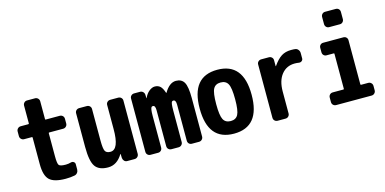

<svg xmlns="http://www.w3.org/2000/svg" viewBox="-73 -1160 3146 1569"><g transform="rotate(-15 1500.0 -375.0)"><path d="M410.2 -500Q424.8 -500 435.1 -490.2Q445.3 -480.5 445.3 -464.8V-425.8Q445.3 -411.1 435.1 -400.9Q424.8 -390.6 410.2 -390.6H292Q287.1 -390.6 287.1 -385.7V-190.4Q287.1 -129.9 297.4 -115.7Q307.6 -101.6 355.5 -101.6Q377.9 -101.6 401.4 -108.4Q414.1 -111.3 424.3 -104Q434.6 -96.7 434.6 -84V-40Q434.6 -24.4 425.3 -12.2Q416 0 401.4 2.9Q367.2 9.8 325.2 9.8Q227.5 9.8 189 -26.9Q150.4 -63.5 150.4 -160.2V-385.7Q150.4 -390.6 144.5 -390.6H80.1Q65.4 -390.6 55.2 -400.9Q44.9 -411.1 44.9 -425.8V-464.8Q44.9 -479.5 55.2 -489.7Q65.4 -500 80.1 -500H144.5Q149.4 -500 150.4 -504.9V-655.3Q150.4 -669.9 160.2 -680.2Q169.9 -690.4 184.6 -690.4H252Q266.6 -690.4 276.9 -680.2Q287.1 -669.9 287.1 -655.3V-504.9Q287.1 -500 292 -500Z M910.2 -519.5Q924.8 -519.5 935.1 -509.8Q945.3 -500 945.3 -485.4V-35.2Q945.3 -20.5 935.1 -10.3Q924.8 0 910.2 0H847.7Q833 0 823.2 -9.8Q813.5 -19.5 811.5 -35.2L810.5 -69.3Q810.5 -70.3 809.6 -70.3Q807.6 -70.3 807.6 -69.3Q759.8 9.8 684.6 9.8Q607.4 9.8 576.2 -34.7Q544.9 -79.1 544.9 -200.2V-485.4Q544.9 -500 555.2 -509.8Q565.4 -519.5 580.1 -519.5H644.5Q659.2 -519.5 669.4 -509.8Q679.7 -500 679.7 -485.4V-219.7Q679.7 -149.4 690.9 -128.9Q702.1 -108.4 735.4 -108.4Q808.6 -108.4 807.6 -283.2V-485.4Q807.6 -500 817.9 -509.8Q828.1 -519.5 842.8 -519.5Z M1400.4 -530.3Q1448.2 -530.3 1469.2 -494.1Q1490.2 -458 1490.2 -360.4V-35.2Q1490.2 -20.5 1480 -10.3Q1469.7 0 1455.1 0H1394.5Q1379.9 0 1370.1 -9.8Q1360.4 -19.5 1360.4 -35.2V-339.8Q1360.4 -379.9 1338.9 -379.9Q1331.1 -379.9 1326.7 -375Q1322.3 -370.1 1319.8 -352.5Q1317.4 -335 1317.4 -299.8V-35.2Q1317.4 -20.5 1307.1 -10.3Q1296.9 0 1282.2 0H1221.7Q1207 0 1196.8 -9.8Q1186.5 -19.5 1186.5 -35.2V-339.8Q1186.5 -379.9 1166 -379.9Q1158.2 -379.9 1153.8 -375Q1149.4 -370.1 1146.5 -352.5Q1143.6 -335 1143.6 -299.8V-35.2Q1143.6 -20.5 1133.8 -10.3Q1124 0 1109.4 0H1044.9Q1030.3 0 1020 -9.8Q1009.8 -19.5 1009.8 -35.2V-485.4Q1009.8 -500 1020 -509.8Q1030.3 -519.5 1044.9 -519.5H1094.7Q1109.4 -519.5 1119.6 -509.8Q1129.9 -500 1130.9 -485.4L1131.8 -456.1Q1131.8 -455.1 1132.8 -455.1Q1133.8 -455.1 1133.8 -456.1Q1148.4 -490.2 1173.3 -510.3Q1198.2 -530.3 1221.7 -530.3Q1249 -530.3 1267.1 -514.2Q1285.2 -498 1298.8 -456.1Q1298.8 -455.1 1299.8 -455.1Q1301.8 -455.1 1301.8 -456.1Q1345.7 -530.3 1400.4 -530.3Z M1688 -130.4Q1706.1 -96.7 1750 -96.7Q1793.9 -96.7 1812 -130.4Q1830.1 -164.1 1830.1 -260.3Q1830.1 -356.4 1812 -389.6Q1793.9 -422.9 1750 -422.9Q1706.1 -422.9 1688 -389.6Q1669.9 -356.4 1669.9 -260.3Q1669.9 -164.1 1688 -130.4ZM1530.3 -260.3Q1530.3 -530.3 1750 -530.3Q1969.7 -530.3 1969.7 -260.3Q1969.7 9.8 1750 9.8Q1530.3 9.8 1530.3 -260.3Z M2411.1 -528.3Q2425.8 -526.4 2435.5 -513.7Q2445.3 -501 2445.3 -485.4V-440.4Q2445.3 -427.7 2435.1 -419.4Q2424.8 -411.1 2411.1 -413.1Q2393.6 -416 2375 -416Q2305.7 -416 2263.7 -363.8Q2221.7 -311.5 2221.7 -219.7V-35.2Q2221.7 -20.5 2211.9 -10.3Q2202.1 0 2186.5 0H2120.1Q2105.5 0 2095.2 -9.8Q2085 -19.5 2085 -35.2V-485.4Q2085 -500 2095.2 -509.8Q2105.5 -519.5 2120.1 -519.5H2184.6Q2199.2 -519.5 2209.5 -509.8Q2219.7 -500 2219.7 -485.4V-435.5Q2219.7 -434.6 2220.7 -434.6Q2222.7 -434.6 2222.7 -435.5Q2258.8 -487.3 2293 -508.8Q2327.1 -530.3 2375 -530.3Q2400.4 -530.3 2411.1 -528.3Z M2915 -107.4Q2929.7 -107.4 2939.9 -97.2Q2950.2 -86.9 2950.2 -72.3V-35.2Q2950.2 -20.5 2939.9 -10.3Q2929.7 0 2915 0H2615.2Q2600.6 0 2590.3 -9.8Q2580.1 -19.5 2580.1 -35.2V-72.3Q2580.1 -86.9 2589.8 -97.2Q2599.6 -107.4 2615.2 -107.4H2705.1Q2710 -107.4 2710 -112.3V-408.2Q2710 -413.1 2705.1 -413.1H2644.5Q2629.9 -413.1 2620.1 -422.9Q2610.4 -432.6 2610.4 -448.2V-485.4Q2610.4 -500 2620.1 -509.8Q2629.9 -519.5 2644.5 -519.5H2815.4Q2830.1 -519.5 2839.8 -509.8Q2849.6 -500 2849.6 -485.4V-112.3Q2849.6 -107.4 2855.5 -107.4ZM2724.6 -759.8H2815.4Q2830.1 -759.8 2839.8 -750Q2849.6 -740.2 2849.6 -724.6V-665Q2849.6 -650.4 2839.8 -640.1Q2830.1 -629.9 2815.4 -629.9H2724.6Q2710 -629.9 2700.2 -640.1Q2690.4 -650.4 2690.4 -665V-724.6Q2690.4 -739.3 2700.2 -749.5Q2710 -759.8 2724.6 -759.8Z"/></g></svg>

Font: Rounded-L Mgen+ 1m bold
Style: Bold
Weight: 700
Designer: [Source Han Sans]
Ryoko NISHIZUKA  (kana & ideographs); Paul D. Hunt (Latin, Greek & Cyrillic); Wenlong ZHANG  (bopomofo
Version: Version 1.059.20150602